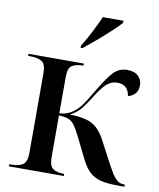

<svg xmlns="http://www.w3.org/2000/svg" viewBox="-85 -833 747 901"><g transform="rotate(10 288.0 -383.0)"><path d="M254 -616Q275 -650 296 -691Q317 -732 332 -766H430V-756Q415 -739 385.5 -711.5Q356 -684 322.5 -655.5Q289 -627 263 -606H254ZM19 0V-10H31Q64 -10 83.5 -22.5Q103 -35 103 -80V-458Q103 -502 83.5 -514Q64 -526 29 -526H18V-536H282V-526H279Q248 -526 228.5 -514.5Q209 -503 209 -460V-286Q236 -288 255.5 -297.5Q275 -307 293 -325Q309 -341 325.5 -367Q342 -393 363 -429Q400 -491 425.5 -516.5Q451 -542 488 -542Q523 -542 541 -524.5Q559 -507 559 -481Q559 -454 544.5 -439.5Q530 -425 512 -422Q509 -445 495 -460Q481 -475 452 -475Q425 -475 403 -456Q381 -437 354 -393Q331 -356 312 -331.5Q293 -307 259 -289Q307 -288 337.5 -279.5Q368 -271 388.5 -252Q409 -233 427 -201L470 -119Q492 -77 506.5 -53.5Q521 -30 534.5 -20Q548 -10 566 -10H570V0H538Q490 0 458 -7.5Q426 -15 403.5 -35.5Q381 -56 361 -97L315 -190Q297 -227 283.5 -245Q270 -263 253 -269Q236 -275 209 -276V-78Q209 -34 228 -22Q247 -10 278 -10H281V0Z"/></g></svg>

Font: Noto Serif Display SemiCondensed Medium
Style: Regular
Weight: 500
Width: 4
Designer: Monotype Design Team
Foundry: Monotype Imaging Inc.
Version: Version 2.009